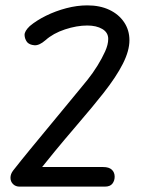

<svg xmlns="http://www.w3.org/2000/svg" viewBox="-20 -695 544 715"><path d="M407 -37Q407 -22 398.5 -11Q390 0 370 0H53Q38 0 28.5 -9.5Q19 -19 19 -33Q19 -47 29 -60Q58 -97 92.5 -139Q127 -181 161 -222Q195 -263 225 -299.5Q255 -336 276.5 -362Q298 -388 306 -398Q326 -423 343 -450.5Q360 -478 371.5 -503.5Q383 -529 383 -550Q383 -574 361 -587Q339 -600 305 -600Q266 -600 222 -585.5Q178 -571 149 -545Q126 -525 108 -526.5Q90 -528 81 -538Q72 -550 71.5 -564.5Q71 -579 91 -598Q116 -619 151.5 -636.5Q187 -654 227 -664.5Q267 -675 305 -675Q352 -675 387 -658.5Q422 -642 442 -612.5Q462 -583 462 -545Q462 -506 437.5 -457.5Q413 -409 365 -348Q351 -330 322.5 -295.5Q294 -261 257 -218Q220 -175 183 -130Q146 -85 115 -46L106 -73H364Q386 -73 396.5 -63Q407 -53 407 -37Z"/></svg>

Font: Edu SA Beginner Medium
Style: Regular
Weight: 500
Version: Version 1.003